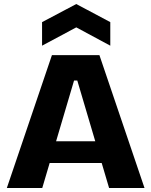

<svg xmlns="http://www.w3.org/2000/svg" viewBox="-20 -934 752 954"><path d="M14 0 238 -660H474L698 0H522L364 -534H348L190 0ZM147 -124V-232H589V-124ZM189 -707V-824L359 -914L528 -824V-707L359 -798Z"/></svg>

Font: Bricolage Grotesque ExtraBold
Style: Regular
Weight: 800
Designer: Mathieu Triay
Foundry: Atelier Triay
Version: Version 1.001;gftools[0.9.33.dev8+g029e19f]